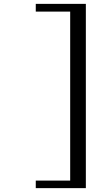

<svg xmlns="http://www.w3.org/2000/svg" viewBox="-20 -874 490 993"><path d="M424 99H165V60H343V-814H165V-854H424Z"/></svg>

Font: Kaisei Opti Medium
Style: Regular
Weight: 500
Designer: Font-Kai, 金井和夫
Foundry: KAZUO KANAI
Version: Version 5.003